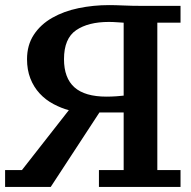

<svg xmlns="http://www.w3.org/2000/svg" viewBox="-20 -728 750 753"><path d="M688 -705V-639H597V-61H688V5H368V-61H465V-287H370L179 5H0V-61H66L250 -296Q222 -303 190.5 -319.5Q159 -336 135.5 -361.5Q112 -387 99 -420.5Q86 -454 86 -496Q86 -551 112.5 -591.5Q139 -632 184.5 -658Q230 -684 288 -696Q346 -708 408 -708Q431 -708 464.5 -706.5Q498 -705 533 -705ZM398 -349Q417 -349 438 -350.5Q459 -352 465 -353V-639Q462 -639 442.5 -640.5Q423 -642 407 -642Q326 -642 278.5 -609.5Q231 -577 231 -496Q231 -422 272 -385.5Q313 -349 398 -349Z"/></svg>

Font: PT Serif Caption
Style: Semibold
Weight: 600
Designer: A.Korolkova, O.Umpeleva, V.Yefimov
Foundry: ParaType Ltd
Version: Version 1.00;May 2, 2020;FontCreator 12.0.0.2544 64-bit